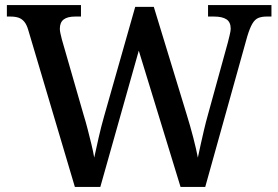

<svg xmlns="http://www.w3.org/2000/svg" viewBox="-20 -734 1093 754"><path d="M91 -616Q85 -637 75.5 -648.5Q66 -660 53 -664.5Q40 -669 20 -669H7V-714H298V-669H275Q245 -669 230 -657.5Q215 -646 215 -621Q215 -613 217.5 -602Q220 -591 223 -579L308 -284Q317 -255 324.5 -225.5Q332 -196 339 -167.5Q346 -139 350 -115Q358 -152 367.5 -194Q377 -236 389 -278L511 -707H584L712 -288Q727 -240 739 -193.5Q751 -147 757 -115Q762 -139 768 -166Q774 -193 781 -223Q788 -253 797 -285L875 -568Q878 -580 882 -596.5Q886 -613 886 -621Q886 -647 869.5 -658Q853 -669 820 -669H797V-714H1046V-669H1027Q1008 -669 994.5 -663.5Q981 -658 971 -641Q961 -624 951 -591L786 0H689L525 -535L374 0H274Z"/></svg>

Font: Noto Serif Kannada Medium
Style: Regular
Weight: 500
Version: Version 2.003